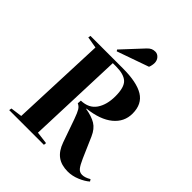

<svg xmlns="http://www.w3.org/2000/svg" viewBox="-263 -1111 1275 1275"><g transform="rotate(45 374.0 -473.5)"><path d="M325 -381Q398 -383 432.5 -433.5Q467 -484 467 -564Q467 -648 434.5 -677.5Q402 -707 329 -707H299L274 -29L361 -18L359 0H33L36 -18L117 -29L144 -699L63 -713L66 -730H371Q501 -730 565 -691Q629 -652 629 -563Q629 -485 567 -434Q505 -383 389 -370V-367Q449 -357 485 -335Q521 -313 543 -263L606 -118Q625 -75 640 -56.5Q655 -38 679 -38Q706 -38 739 -58L748 -44Q722 -21 680 -3.5Q638 14 596 14Q536 14 497.5 -14Q459 -42 438 -102L381 -264Q365 -309 353.5 -327.5Q342 -346 323 -354ZM388 -934Q402 -949 415 -955Q428 -961 445 -961Q465 -961 480 -944.5Q495 -928 495 -903Q495 -894 492.5 -881.5Q490 -869 486 -860L262 -781L255 -791Z"/></g></svg>

Font: Literata 72pt
Style: Bold Italic
Weight: 700
Italic angle: -2°
Designer: Latin by Veronika Burian and Jose Scaglione. Greek by Irene Vlachou. Cyrillic by Vera Evstafieva
Foundry: TypeTogether
Version: Version 3.002